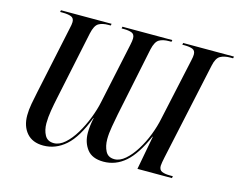

<svg xmlns="http://www.w3.org/2000/svg" viewBox="-100 -865 1274 1026"><g transform="rotate(15 537.5 -352.5)"><path d="M213 9Q153 9 121 -28Q89 -65 89 -125Q89 -155 95.5 -190.5Q102 -226 109 -258L188 -631Q191 -643 192.5 -653Q194 -663 194 -669Q194 -691 176.5 -697.5Q159 -704 130 -704H116L118 -714H398L396 -704H383Q350 -704 329.5 -692Q309 -680 299 -634L219 -253Q212 -221 205.5 -182Q199 -143 199 -111Q199 -73 214 -45.5Q229 -18 264 -18Q295 -18 325 -44.5Q355 -71 380.5 -113.5Q406 -156 425 -205Q444 -254 453 -299L524 -632Q529 -655 529 -668Q529 -691 512.5 -697.5Q496 -704 469 -704H456L458 -714H734L732 -704H718Q685 -704 664.5 -692Q644 -680 634 -636L555 -254Q549 -223 542 -183.5Q535 -144 535 -113Q535 -75 549.5 -47Q564 -19 599 -19Q629 -19 658.5 -44.5Q688 -70 714 -111.5Q740 -153 758.5 -201Q777 -249 786 -294L860 -635Q865 -657 865 -669Q865 -691 848.5 -697.5Q832 -704 805 -704H792L794 -714H1075L1073 -704H1058Q1025 -704 1003 -692Q981 -680 972 -636L856 -98Q849 -66 848 -49Q848 -26 864.5 -19Q881 -12 910 -12H925L923 -1H732L767 -188H765Q719 -83 666 -37Q613 9 546 9Q483 9 454.5 -28.5Q426 -66 426 -119Q426 -157 436 -202H434Q391 -88 336 -39.5Q281 9 213 9Z"/></g></svg>

Font: Noto Serif Display SemiCondensed Medium
Style: Italic
Weight: 500
Width: 4
Italic angle: -12°
Designer: Monotype Design Team
Foundry: Monotype Imaging Inc.
Version: Version 2.009